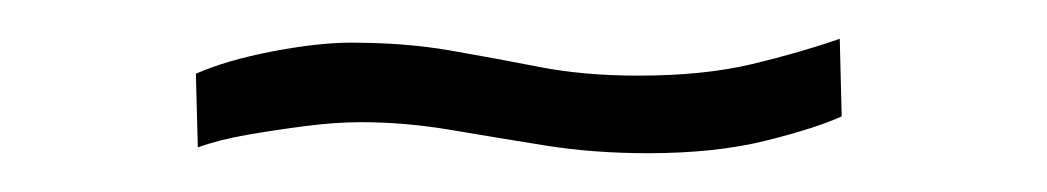

<svg xmlns="http://www.w3.org/2000/svg" viewBox="-20 -341 540 99"><path d="M82 -265 81 -303Q97 -310 120.5 -314.5Q144 -319 161 -319Q189 -319 212 -315Q235 -311 258 -306.5Q281 -302 309 -302Q343 -302 368 -308Q393 -314 413 -321L414 -281Q401 -275 375 -268.5Q349 -262 314 -262Q286 -262 261 -266Q236 -270 212.5 -274Q189 -278 166 -278Q153 -278 137.5 -276Q122 -274 107.5 -271.5Q93 -269 82 -265Z"/></svg>

Font: Truculenta ExtraLight
Style: Regular
Weight: 250
Version: Version 1.002